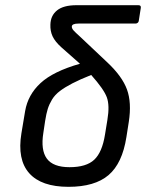

<svg xmlns="http://www.w3.org/2000/svg" viewBox="-20 -703 566 735"><path d="M242.2 12.2Q138.2 12.2 91.8 -40Q45.4 -92.3 62 -192.9L76.2 -277.8Q86.9 -340.3 135.3 -385Q183.6 -429.7 286.1 -459L214.8 -522Q190.9 -543.5 181.4 -563.7Q171.9 -584 172.9 -608.9Q173.8 -643.6 198.5 -663.3Q223.1 -683.1 272.9 -683.1H509.8Q520.5 -683.1 519 -672.9L511.2 -623Q510.7 -618.7 507.1 -615.7Q503.4 -612.8 499 -612.8H280.8Q254.9 -612.8 254.9 -601.1Q254.9 -594.2 261.2 -586.9Q267.6 -579.6 286.1 -563L391.1 -463.9Q447.8 -410.6 466.1 -360.4Q484.4 -310.1 473.1 -236.8L463.9 -178.2Q448.2 -77.6 395.5 -32.7Q342.8 12.2 242.2 12.2ZM146 -194.8Q135.3 -128.4 159.4 -95.7Q183.6 -63 246.1 -63Q310.5 -63 340.8 -91.6Q371.1 -120.1 381.8 -187L391.1 -244.1Q400.4 -299.3 388.9 -330.6Q377.4 -361.8 329.1 -416Q286.1 -398.9 257.3 -384Q228.5 -369.1 209.5 -354.7Q190.4 -340.3 179.4 -322.3Q168.5 -304.2 162.8 -286.1Q157.2 -268.1 152.8 -240.2Z"/></svg>

Font: Sofia Sans
Style: Italic
Weight: 400
Italic angle: -9°
Designer: Botio Nikoltchev, Ani Petrova
Foundry: lettersoup
Version: Version 4.100